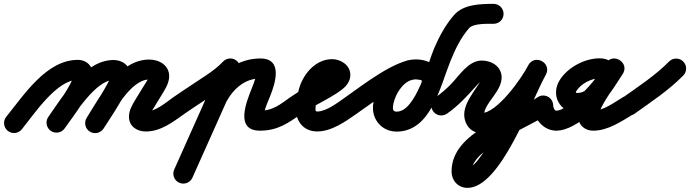

<svg xmlns="http://www.w3.org/2000/svg" viewBox="-65 -611 3493 972"><path d="M-25.8 51.3C-4.1 68.8 27.7 65.4 45.3 43.8C110.2 -36.5 222.6 -206.9 328.9 -206.9C331.5 -206.9 323.6 -207.9 321.2 -209.1C316 -211.7 311.6 -215.7 308.6 -220.7C307.5 -222.5 306.7 -224.4 306.1 -226.4C305.7 -227.5 305.5 -229.7 305.5 -229.1C305.5 -187.6 210.3 -63.2 179.5 -18.8C163.6 4.2 169.3 35.6 192.2 51.5C215.2 67.4 246.6 61.7 262.5 38.8C310.1 -30 406.5 -147.1 406.5 -229.1C406.5 -274.5 374.8 -307.9 328.9 -307.9C170.5 -307.9 57.1 -131.4 -33.3 -19.8C-50.8 1.9 -47.4 33.7 -25.8 51.3ZM262.5 38.8C311.3 -31.6 420.7 -206.3 510.3 -206.3C512.4 -206.3 508.2 -207.2 507.4 -207.7C503 -210.1 499.5 -214.1 497.4 -218.6C495.6 -222.6 495.5 -227.2 495.5 -226.5C495.5 -202.3 395.9 -49.4 374.1 -14.4C359.3 9.2 366.5 40.4 390.2 55.1C413.8 69.9 445 62.7 459.8 39.1C494.7 -17 596.5 -159.9 596.5 -226.5C596.5 -275.5 557.2 -307.3 510.3 -307.3C364.6 -307.3 253.7 -125.8 179.5 -18.8C163.6 4.2 169.3 35.6 192.2 51.5C215.2 67.4 246.6 61.7 262.5 38.8ZM389.8 55.3C413.4 70.1 444.6 62.9 459.4 39.3C505.6 -34.6 593.5 -208.5 690.2 -208.5C693.7 -208.5 696.8 -207.6 700.1 -207.3C703.6 -207 694.6 -211.9 693 -215C692 -217 691.3 -219.1 690.9 -221.2C690.4 -223.8 690.5 -226.2 690.5 -225C690.5 -218.2 668.6 -185.2 662.9 -175.8C662.9 -175.8 662.9 -175.8 662.9 -175.9C662.9 -175.9 662.9 -175.9 662.9 -175.9C648.9 -153.1 634.9 -130.2 620.9 -107.4C620.9 -107.4 620.8 -107.2 620.8 -107.1C620.7 -106.9 620.6 -106.8 620.6 -106.8C604.4 -79.6 587.9 -52.6 587.9 -20C587.9 28.6 628.4 54.7 673.1 54.7C749.7 54.7 810.5 6.3 870.1 -35.7C892.9 -51.8 898.3 -83.3 882.3 -106.1C866.2 -128.9 834.7 -134.3 811.9 -118.3C773 -90.8 723.1 -46.3 673.1 -46.3C667.5 -46.3 683.8 -38.1 687.3 -28.8C688.3 -26 688.9 -17 688.9 -20C688.9 -28.5 703.1 -48 707.4 -55.3C707.4 -55.3 707.3 -55.1 707.2 -54.9C707.2 -54.8 707.1 -54.6 707.1 -54.6C721.1 -77.5 735.1 -100.3 749.1 -123.2C749.1 -123.2 749.1 -123.2 749.1 -123.2C749.1 -123.2 749.1 -123.3 749.1 -123.3C767.6 -153.6 791.5 -188.1 791.5 -225C791.5 -281.2 740.6 -309.5 690.2 -309.5C539.2 -309.5 443.8 -126.2 373.8 -14.3C359 9.4 366.2 40.5 389.8 55.3Z M869.8 -35.5C925 -73.9 981.7 -109.8 1037.3 -147.4C1073.4 -171.8 1107.3 -198 1137.5 -229.6C1156.8 -249.7 1156.1 -281.7 1135.9 -301C1115.8 -320.2 1083.8 -319.5 1064.5 -299.4C1039.3 -273.1 1010.8 -251.4 980.7 -231.1C924.7 -193.2 867.7 -157.1 812.2 -118.5C789.3 -102.5 783.6 -71 799.5 -48.2C815.5 -25.3 847 -19.6 869.8 -35.5ZM1054.9 -285.1C975.6 -107.6 896.2 69.9 816.9 247.4C805.5 272.9 816.9 302.7 842.4 314.1C867.9 325.5 897.7 314.1 909.1 288.6C988.4 111.1 1067.8 -66.4 1147.1 -243.9C1158.5 -269.3 1147.1 -299.2 1121.6 -310.6C1096.1 -322 1066.3 -310.5 1054.9 -285.1ZM1064.1 -58.8C1082.9 -107.5 1113.7 -154.2 1157.2 -184C1185.7 -203.4 1218.5 -214 1253 -214C1261.5 -214 1254.2 -213.2 1250.3 -214.6C1248.8 -215.3 1247.3 -215.9 1245.7 -216.6C1239 -220.6 1234.2 -226.3 1232.1 -233.8C1232 -234 1228.5 -216.7 1227.1 -212C1222.2 -195.4 1215.7 -179.2 1209.4 -163.1C1183.3 -97.3 1121.9 50.5 1251 50.5C1340.4 50.5 1393.6 12.6 1462.1 -35.7C1484.9 -51.8 1490.3 -83.3 1474.3 -106.1C1458.2 -128.9 1426.7 -134.3 1403.9 -118.3C1353.8 -82.9 1316.7 -50.5 1251 -50.5C1250.1 -50.5 1252.9 -50.1 1253.7 -49.8C1260 -47.3 1264.6 -43.5 1268.3 -37.8C1269.1 -36.2 1269.8 -34.7 1270.6 -33.2C1271 -32.1 1271.3 -28.8 1271.4 -29.9C1271.6 -31.5 1271.5 -33.1 1271.8 -34.8C1276.2 -65.9 1291.6 -96.5 1303.2 -125.8C1328.4 -189.3 1369.1 -315 1253 -315C1198.3 -315 1145.5 -298.2 1100.3 -267.4C1039.7 -226.1 996 -163 969.9 -95.2C959.8 -69.1 972.8 -39.9 998.8 -29.9C1024.9 -19.8 1054.1 -32.8 1064.1 -58.8Z M1461.9 -35.6C1520.9 -76.8 1640.1 -127.5 1683.6 -173.4C1698.9 -189.5 1708.5 -209.5 1708.5 -232C1708.5 -280.9 1660.9 -311.5 1616 -311.5C1528.3 -311.5 1462.3 -227.6 1445.6 -148.5C1445.6 -148.4 1445.9 -149.5 1446.2 -150.6C1446.4 -151.7 1446.7 -152.8 1446.7 -152.8C1437.8 -123.8 1431.5 -96.7 1431.5 -66C1431.5 0.8 1469.6 54.5 1541 54.5C1613.6 54.5 1684.1 4.2 1741 -35.6C1763.8 -51.6 1769.4 -83.1 1753.4 -106C1737.4 -128.8 1705.9 -134.4 1683 -118.4C1647.2 -93.3 1587.9 -46.5 1541 -46.5C1530.6 -46.5 1532.5 -51.3 1532.5 -66C1532.5 -86.5 1537.4 -104 1543.3 -123.2C1543.3 -123.3 1543.6 -124.3 1543.9 -125.4C1544.1 -126.4 1544.4 -127.5 1544.4 -127.5C1550.8 -157.7 1578.8 -210.5 1616 -210.5C1618.1 -210.5 1618.3 -209.2 1615.5 -211.8C1612 -215 1609.6 -219.7 1608.4 -224.4C1607.3 -229 1607.5 -232.6 1607.5 -232C1607.6 -233 1607.6 -233.9 1607.7 -234.8C1607.9 -236.7 1608.4 -238.3 1609.1 -240.1C1611.6 -246.9 1585.1 -225.8 1578.7 -222.2C1519.4 -188.7 1460.2 -157.5 1404.1 -118.4C1381.2 -102.5 1375.6 -71 1391.6 -48.1C1407.5 -25.2 1439 -19.6 1461.9 -35.6Z M1670.6 -48.1C1686.5 -25.2 1718 -19.6 1740.9 -35.6C1798.6 -75.8 1977.1 -209.3 2039.3 -209.3C2044.9 -209.3 2070.1 -206.1 2069.9 -203.8C2067.6 -170.3 2091.6 -151.7 2116.8 -149.9C2142 -148.2 2168.3 -163.2 2170.7 -196.8C2176 -273.2 2106.4 -310.3 2039.3 -310.3C1920.4 -310.3 1830.9 -183.5 1823.3 -74.7C1818.3 -3.1 1870.3 55.2 1942.9 55.2C2116.7 55.2 2163.3 -173.4 2215 -300.9C2239 -360.3 2267.4 -420.2 2309.9 -468.7C2331.6 -493.5 2405.4 -490.4 2434 -490.5C2461.9 -490.5 2484.4 -513.2 2484.3 -541.1C2484.2 -569 2461.6 -591.5 2433.7 -591.5C2367 -591.2 2281.6 -589.6 2234 -535.3C2190.8 -486 2159.5 -427.8 2133.6 -368C2100.4 -291.6 2041 -45.8 1942.9 -45.8C1928.9 -45.8 1923.1 -53.9 1924.1 -67.7C1927.9 -122.1 1975.4 -209.3 2039.3 -209.3C2050.7 -209.3 2070 -205.1 2069.9 -203.8C2067.6 -170.3 2091.6 -151.7 2116.8 -149.9C2142 -148.2 2168.3 -163.2 2170.7 -196.8C2176 -273 2106.4 -310.3 2039.3 -310.3C1935.5 -310.3 1768.7 -178 1683.1 -118.4C1660.2 -102.5 1654.6 -71 1670.6 -48.1Z M2197.9 -35.6C2255.3 -75.6 2299.6 -124.3 2345.9 -175.9C2351.1 -181.6 2372 -203.5 2374 -203.5C2387.2 -203.5 2380.2 -199.3 2375.4 -210.4C2374.2 -213.1 2373.5 -221.9 2373.5 -219C2373.5 -188.1 2285.1 -106.4 2285.1 -32C2285.1 18.6 2318.1 62.7 2371.7 62.7C2506 62.7 2642.8 -124.5 2698.9 -234C2714.1 -263.4 2699.8 -289.8 2677.8 -301.6C2655.7 -313.3 2625.9 -310.4 2609.8 -281.5C2553.5 -179.9 2379.5 239.1 2301.8 239.1C2301.1 239.1 2303.4 239.2 2304.1 239.3C2305.6 239.6 2307 240.1 2308.4 240.7C2313.2 242.8 2317.2 246.4 2319.9 250.9C2320.5 252.1 2322.1 256.6 2322.1 256.3C2322.1 140.2 2615.4 33.4 2714 -35.6C2736.8 -51.6 2742.4 -83.1 2726.4 -106C2710.4 -128.8 2678.9 -134.4 2656 -118.4C2515.7 -20.1 2221.1 56 2221.1 256.3C2221.1 303.3 2253.9 340.1 2301.8 340.1C2469.1 340.1 2619.6 -90.6 2698.2 -232.5C2714.2 -261.5 2699.5 -288.1 2677 -300.1C2654.5 -312.1 2624.2 -309.5 2609.1 -280C2574.9 -213.4 2451.4 -38.3 2371.7 -38.3C2371.1 -38.3 2372.8 -38.2 2373.4 -38.1C2382.3 -36.4 2386.1 -24.3 2386.1 -32C2386.1 -87.9 2474.5 -146.6 2474.5 -219C2474.5 -274.1 2424 -304.5 2374 -304.5C2306.5 -304.5 2261 -229.2 2218.8 -185.8C2194.7 -160.9 2168.5 -138.2 2140.1 -118.4C2117.2 -102.5 2111.6 -71 2127.6 -48.1C2143.5 -25.2 2175 -19.6 2197.9 -35.6Z M2685 -127.5C2657.1 -127.5 2634.5 -104.9 2634.5 -77C2634.5 -10.8 2685.7 52.4 2754.9 50.5C2854.9 47.7 2993.5 -90.2 3042.6 -172C3081.6 -237.2 3053.9 -315.7 2970.7 -315.7C2895.3 -315.7 2810.5 -270.8 2769.6 -207.3C2720.2 -130.5 2768.2 -39.5 2860.1 -39.5C2977.4 -39.5 3030.3 -152 3087 -235.5C3105.7 -263.2 3094 -291.2 3072.9 -305.3C3051.8 -319.4 3021.4 -319.6 3003 -291.7C2956.4 -220.9 2816.4 -51.7 2877.2 23.2C2892.6 42.2 2915 50.5 2939 50.5C3013.2 50.5 3081.1 3 3142.8 -33.6C3166.7 -47.8 3174.7 -78.8 3160.4 -102.8C3146.2 -126.7 3115.2 -134.7 3091.2 -120.4C3047.5 -94.5 2990.4 -50.5 2939 -50.5C2926.2 -50.5 2954.4 -46.6 2961.3 -30.5C2965.6 -20.3 2974.2 -57.2 2979.6 -67.6C3010.4 -126.7 3050.7 -180.5 3087.4 -236.1C3105.7 -264 3094.2 -291.9 3073.3 -305.9C3052.4 -319.8 3022.2 -319.9 3003.4 -292.3C2970 -243.1 2924.7 -140.5 2860.1 -140.5C2847.7 -140.5 2847.9 -142.4 2854.6 -152.7C2876.9 -187.4 2929.5 -214.7 2970.7 -214.7C2975.4 -214.7 2963.8 -220.3 2961.2 -226.8C2957.9 -235 2963.2 -236.1 2956 -224C2928.6 -178.3 2805.9 -52 2752.1 -50.5C2741.9 -50.2 2735.5 -69 2735.5 -77C2735.5 -104.9 2712.9 -127.5 2685 -127.5Z M3075.8 -46.4C3092 -23.7 3123.5 -18.3 3146.3 -34.5C3230.9 -94.6 3321 -154.4 3394 -228.6C3413.6 -248.5 3413.3 -280.4 3393.4 -300C3373.5 -319.6 3341.6 -319.3 3322 -299.4C3253.3 -229.6 3167.4 -173.5 3087.7 -116.8C3065 -100.7 3059.7 -69.1 3075.8 -46.4Z"/></svg>

Font: FRB American Cursive Guidelines Ultra
Style: Bold Italic
Weight: 1000
Italic angle: -25°
Version: Version 2.0;Modular Font Editor K font №1